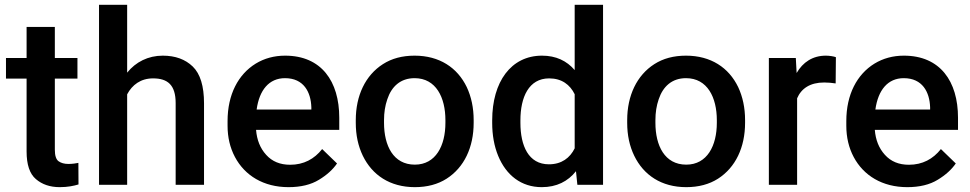

<svg xmlns="http://www.w3.org/2000/svg" viewBox="-20 -770 4042 800"><path d="M208.5 -528.3V-657.7H90.8V-528.3H4.9V-442.4H90.8V-138.7C90.8 -84.5 103.5 -45.9 129.4 -23.9C155.3 -1.5 188.5 9.8 229 9.8C262.2 9.8 287.6 4.4 307.1 -1.5L306.6 -91.3C297.4 -89.4 281.2 -86.9 265.1 -86.9C248 -86.9 234.4 -90.8 224.1 -98.1C213.9 -105.5 208.5 -121.1 208.5 -146V-442.4H302.7V-528.3Z M392.6 -750V0H509.8V-377C530.8 -416.5 566.4 -443.4 617.7 -443.4C678.2 -443.4 711.9 -416.5 711.9 -340.3V0H830.1V-339.4C830.1 -411.1 814.5 -462.4 783.2 -492.7C752 -522.9 710.4 -538.1 658.2 -538.1C597.2 -538.1 545.4 -511.7 509.8 -467.3V-750Z M1182.1 9.8C1233.4 9.8 1275.9 -0.5 1309.1 -21C1342.3 -41 1367.2 -64 1384.3 -88.9L1322.3 -148.9C1289.6 -107.4 1245.6 -83.5 1189 -83.5C1147 -83.5 1113.8 -97.2 1088.9 -125C1064 -152.3 1050.3 -187 1046.9 -229H1393.6V-279.3C1393.6 -431.2 1319.3 -538.1 1168 -538.1C1122.6 -538.1 1081.5 -526.9 1045.4 -504.9C972.7 -460 928.2 -376.5 928.2 -265.6V-246.1C928.2 -197.8 938.5 -154.3 959 -115.7C1000 -38.6 1078.1 9.8 1182.1 9.8ZM1167.5 -444.3C1245.6 -444.3 1275.4 -386.2 1277.3 -322.8V-313.5H1049.3C1060.5 -395 1101.1 -444.3 1167.5 -444.3Z M1462.4 -258.3C1462.4 -207 1472.2 -161.6 1491.7 -121.1C1530.8 -40.5 1605 9.8 1708.5 9.8C1759.8 9.8 1804.2 -2 1840.8 -25.4C1914.1 -72.3 1953.6 -156.2 1953.6 -258.3V-269.5C1953.6 -320.8 1943.8 -366.7 1924.8 -407.2C1885.7 -488.3 1811 -538.1 1707.5 -538.1C1656.2 -538.1 1612.3 -526.4 1575.7 -502.9C1502.4 -456.1 1462.4 -371.6 1462.4 -269.5ZM1580.1 -269.5C1580.1 -300.8 1584.5 -329.6 1593.8 -356.4C1611.3 -409.2 1648.4 -444.3 1707.5 -444.3C1797.4 -444.3 1835.9 -362.8 1835.9 -269.5V-258.3C1835.9 -163.1 1795.9 -84 1708.5 -84C1618.7 -84 1580.1 -163.1 1580.1 -258.3Z M2030.8 -258.3C2030.8 -207 2039.1 -161.1 2055.7 -120.6C2088.9 -40 2151.9 9.8 2237.3 9.8C2299.3 9.8 2346.2 -14.2 2379.9 -56.6L2385.7 0H2492.7V-750H2374.5V-478C2341.3 -516.6 2296.9 -538.1 2238.3 -538.1C2109.4 -538.1 2030.8 -429.2 2030.8 -268.6ZM2148.4 -268.6C2148.4 -364.7 2183.1 -443.4 2268.1 -443.4C2320.8 -443.4 2355 -417 2374.5 -377.4V-151.9C2355 -112.3 2320.3 -85.4 2267.1 -85.4C2182.1 -85.4 2148.4 -162.6 2148.4 -258.3Z M2593.3 -258.3C2593.3 -207 2603 -161.6 2622.6 -121.1C2661.6 -40.5 2735.8 9.8 2839.4 9.8C2890.6 9.8 2935.1 -2 2971.7 -25.4C3044.9 -72.3 3084.5 -156.2 3084.5 -258.3V-269.5C3084.5 -320.8 3074.7 -366.7 3055.7 -407.2C3016.6 -488.3 2941.9 -538.1 2838.4 -538.1C2787.1 -538.1 2743.2 -526.4 2706.5 -502.9C2633.3 -456.1 2593.3 -371.6 2593.3 -269.5ZM2710.9 -269.5C2710.9 -300.8 2715.3 -329.6 2724.6 -356.4C2742.2 -409.2 2779.3 -444.3 2838.4 -444.3C2928.2 -444.3 2966.8 -362.8 2966.8 -269.5V-258.3C2966.8 -163.1 2926.8 -84 2839.4 -84C2749.5 -84 2710.9 -163.1 2710.9 -258.3Z M3462.9 -531.7C3454.6 -535.2 3435.1 -538.1 3420.9 -538.1C3366.2 -538.1 3325.2 -510.7 3299.3 -465.8L3295.9 -528.3H3183.6V0H3301.3V-360.4C3318.8 -401.4 3355.5 -426.3 3414.1 -426.3C3430.2 -426.3 3446.3 -424.8 3461.9 -422.4Z M3760.3 9.8C3811.5 9.8 3854 -0.5 3887.2 -21C3920.4 -41 3945.3 -64 3962.4 -88.9L3900.4 -148.9C3867.7 -107.4 3823.7 -83.5 3767.1 -83.5C3725.1 -83.5 3691.9 -97.2 3667 -125C3642.1 -152.3 3628.4 -187 3625 -229H3971.7V-279.3C3971.7 -431.2 3897.5 -538.1 3746.1 -538.1C3700.7 -538.1 3659.7 -526.9 3623.5 -504.9C3550.8 -460 3506.3 -376.5 3506.3 -265.6V-246.1C3506.3 -197.8 3516.6 -154.3 3537.1 -115.7C3578.1 -38.6 3656.2 9.8 3760.3 9.8ZM3745.6 -444.3C3823.7 -444.3 3853.5 -386.2 3855.5 -322.8V-313.5H3627.4C3638.7 -395 3679.2 -444.3 3745.6 -444.3Z"/></svg>

Font: Vazirmatn Medium
Style: Regular
Weight: 500
Designer: Saber Rastikerdar
Foundry: Saber Rastikerdar
Version: Version 33.003